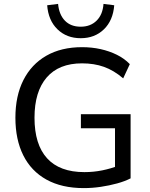

<svg xmlns="http://www.w3.org/2000/svg" viewBox="-20 -956 769 985"><path d="M410 9Q297 9 218.5 -34.5Q140 -78 99.5 -159Q59 -240 59 -352Q59 -464 100 -545Q141 -626 217.5 -670Q294 -714 401 -714Q451 -714 496 -704Q541 -694 579.5 -675Q618 -656 646 -627L612 -554Q564 -595 513.5 -613Q463 -631 401 -631Q282 -631 219.5 -558.5Q157 -486 157 -352Q157 -215 221.5 -144Q286 -73 413 -73Q460 -73 504.5 -82Q549 -91 590 -107L570 -57V-298H395V-370H650V-41Q621 -26 581 -15Q541 -4 497 2.5Q453 9 410 9ZM394 -760Q322 -760 275 -805.5Q228 -851 222 -929L278 -936Q283 -881 313 -850Q343 -819 394 -819Q444 -819 475.5 -850Q507 -881 511 -936L566 -929Q560 -851 513 -805.5Q466 -760 394 -760Z"/></svg>

Font: Nunito Sans 12pt Medium
Style: Regular
Weight: 500
Designer: Vernon Adams
Foundry: Vernon Adams
Version: Version 3.101;gftools[0.9.27]